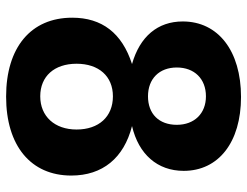

<svg xmlns="http://www.w3.org/2000/svg" viewBox="-108 -668 790 613"><g transform="rotate(90 286.5 -361.0)"><path d="M183 -211C183 -282 223 -327 287 -327C352 -327 393 -282 393 -211C393 -141 351 -95 287 -95C223 -95 183 -140 183 -211ZM287 -439C231 -439 195 -475 195 -531C195 -587 231 -624 287 -624C342 -624 378 -587 378 -531C378 -474 343 -439 287 -439ZM540 -194C540 -294 484 -362 382 -388C472 -409 525 -469 525 -553C525 -664 434 -736 289 -736C142 -736 48 -663 48 -550C48 -470 96 -413 184 -388C85 -356 36 -292 36 -197C36 -65 131 14 288 14C445 14 540 -65 540 -194Z"/></g></svg>

Font: Perun
Style: Bold
Weight: 700
Foundry: Copyright (c) Stefan Peev, Context Ltd, 2016
Version: Version 1.089